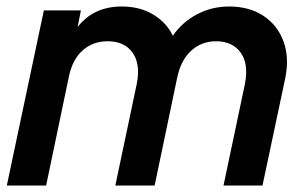

<svg xmlns="http://www.w3.org/2000/svg" viewBox="-20 -571 933 591"><path d="M1 0 115 -539H229L219 -488Q268 -551 355 -551Q411 -551 452 -526Q493 -501 512 -461Q541 -503 586.5 -527Q632 -551 685 -551Q747 -551 790.5 -522.5Q834 -494 852.5 -444Q871 -394 858 -330L788 0H668L734 -313Q746 -375 720.5 -409.5Q695 -444 645 -444Q600 -444 568 -414.5Q536 -385 525 -330L456 0H335L401 -313Q413 -374 388 -409Q363 -444 311 -444Q266 -444 234.5 -416Q203 -388 192 -335L122 0Z"/></svg>

Font: Plus Jakarta Display Medium
Style: Italic
Weight: 500
Italic angle: -12°
Designer: Gumpita Rahayu
Foundry: Tokotype Studio
Version: Version 1.000